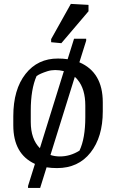

<svg xmlns="http://www.w3.org/2000/svg" viewBox="-20 -835 584 966"><path d="M134.8 -279.3V-221.2Q134.8 -135.3 180.7 -89.4L301.3 -477.1Q255.4 -488.3 218.3 -476.6Q181.6 -464.8 164.1 -452.6Q134.8 -386.2 134.8 -279.3ZM409.2 -303.7Q409.2 -387.2 370.6 -433.6Q364.3 -441.9 356.4 -448.2L233.9 -55.2Q255.9 -47.9 281.2 -47.9Q333 -47.9 379.9 -77.1Q409.2 -138.7 409.2 -245.6ZM497.1 -320.3V-274.4Q497.1 -145.5 435.5 -67.4Q374 10.7 267.1 10.7Q238.8 10.7 214.4 6.8L182.1 110.4H121.1V100.6L155.8 -10.3Q46.9 -60.1 46.9 -204.6V-250Q46.9 -384.8 108.4 -462.9Q169.9 -541 272 -540.5Q297.4 -540.5 320.3 -537.1L352.5 -640.1H413.6V-630.4L379.4 -521.5Q497.1 -471.2 497.1 -320.3ZM237.3 -638.2 336.4 -815.4 425.3 -810.5V-778.3L288.6 -617.7L237.3 -622.6Z"/></svg>

Font: NoticiaText-Regular
Style: Regular
Weight: 400
Designer: JM Sole
Foundry: JM Sole
Version: Version 1.003